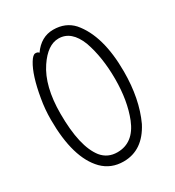

<svg xmlns="http://www.w3.org/2000/svg" viewBox="-176 -815 851 934"><g transform="rotate(-30 250.0 -347.5)"><path d="M244 16Q174 16 127 -31Q38 -122 38 -337Q38 -396 48 -452Q68 -570 103 -627Q120 -655 134 -655Q148 -655 153 -647Q198 -711 266 -711Q335 -711 377 -665Q463 -565 463 -363Q463 -210 411 -98Q352 16 244 16ZM240 -38Q331 -38 372 -140Q408 -231 408 -353Q408 -475 375 -569Q339 -661 267 -661Q206 -661 153 -582Q93 -493 93 -339Q93 -154 153 -78Q186 -38 240 -38Z"/></g></svg>

Font: LXGW WenKai Mono TC Light
Style: Regular
Weight: 300
Designer: LXGW / Fontworks Inc.
Foundry: LXGW / Fontworks Inc.
Version: Version 1.330